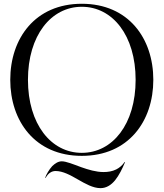

<svg xmlns="http://www.w3.org/2000/svg" viewBox="-20 -814 870 1020"><path d="M414.5 14C662.5 14 794.5 -170 794.5 -390C794.5 -610 662.5 -794 414.5 -794C166.5 -794 34.5 -610 34.5 -390C34.5 -170 166.5 14 414.5 14ZM414.5 -2C251 -2 128.5 -155 128.5 -390C128.5 -625 251 -778 414.5 -778C578.5 -778 700.5 -625 700.5 -390C700.5 -155 578.5 -2 414.5 -2ZM514 185.5C545.5 185.5 571 168.5 591.5 143.5C612.5 117.5 630 82 644 48L642 46.5C630 65 613.5 78 597.5 86C576.5 96.5 553.5 100 530 100C490.5 100 449 87.5 411 74C369 58.5 331.5 43 308 43C289 43 272 54.5 257 69C240.5 87.5 226.5 111.5 220 130L222 131.5C229 119 237.5 108 248.5 102C256.5 97 265.5 94.5 275.5 94.5C314 94.5 354 116.5 393 139C434 162.5 474 185.5 514 185.5Z"/></svg>

Font: Beautique Display
Style: Regular
Weight: 400
Designer: Nhat-Quang Ngo
Version: Version 1.100;Glyphs 3.2.3 (3260)